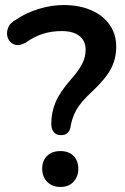

<svg xmlns="http://www.w3.org/2000/svg" viewBox="-20 -735 496 760"><path d="M221 -200Q203 -200 193 -212Q183 -224 183 -244Q183 -291 200.5 -331.5Q218 -372 261 -421Q293 -457 306 -483.5Q319 -510 319 -538Q319 -573 294.5 -592.5Q270 -612 225 -612Q184 -612 149.5 -601Q115 -590 83 -567Q57 -552 38 -558.5Q19 -565 11.5 -583.5Q4 -602 11.5 -623.5Q19 -645 46 -659Q85 -685 134.5 -700Q184 -715 232 -715Q294 -715 341 -694.5Q388 -674 414 -637Q440 -600 440 -550Q440 -503 419.5 -463.5Q399 -424 347 -375Q300 -332 282 -299.5Q264 -267 259 -231Q256 -217 247 -208.5Q238 -200 221 -200ZM219 5Q186 5 166.5 -15.5Q147 -36 147 -67Q147 -99 166.5 -118Q186 -137 219 -137Q252 -137 271 -118Q290 -99 290 -67Q290 -36 271 -15.5Q252 5 219 5Z"/></svg>

Font: Chiron GoRound TC M
Style: Regular
Weight: 500
Designer: Ryoko NISHIZUKA 西塚涼子 (kana, bopomofo & ideographs); Paul D. Hunt (Latin, Greek & Cyrillic); Sandoll Communications 산돌커뮤니
Foundry: Adobe
Version: Version 1.000;hotconv 1.1.1;makeotfexe 2.6.0